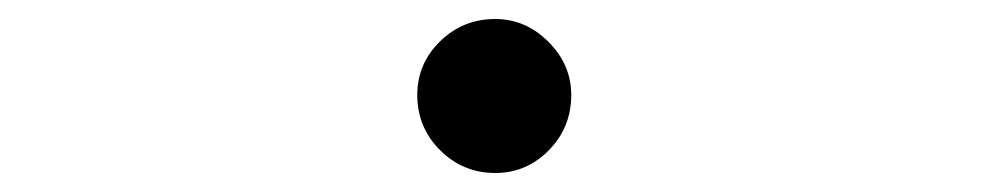

<svg xmlns="http://www.w3.org/2000/svg" viewBox="-20 -481 1040 202"><path d="M419 -381Q419 -414 443 -437.5Q467 -461 501 -461Q533 -461 557 -437Q581 -413 581 -381Q581 -347 557.5 -323Q534 -299 501 -299Q467 -299 443 -323Q419 -347 419 -381Z"/></svg>

Font: Tsukimi Rounded
Style: Bold
Weight: 700
Designer: Takashi Funayama
Foundry: Takashi Funayama
Version: Version 1.032; ttfautohint (v1.8.3)